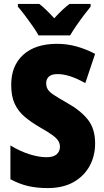

<svg xmlns="http://www.w3.org/2000/svg" viewBox="-20 -947 531 977"><path d="M464 -217Q464 -153 435.5 -101.5Q407 -50 353.5 -20Q300 10 223 10Q168 10 124 0Q80 -10 33 -35V-207Q80 -178 128.5 -162.5Q177 -147 217 -147Q252 -147 268.5 -162Q285 -177 285 -200Q285 -216 277 -229.5Q269 -243 247.5 -259Q226 -275 185 -298Q140 -324 106.5 -352Q73 -380 55 -418.5Q37 -457 37 -515Q37 -613 98.5 -668.5Q160 -724 270 -724Q322 -724 370 -710.5Q418 -697 464 -673L414 -524Q333 -570 273 -570Q242 -570 228.5 -557Q215 -544 215 -524Q215 -506 223 -492.5Q231 -479 254.5 -463.5Q278 -448 322 -423Q390 -385 427 -338.5Q464 -292 464 -217ZM176 -767Q166 -786 146.5 -814Q127 -842 106.5 -869Q86 -896 71 -913V-927H180Q198 -913 216 -895.5Q234 -878 256 -854Q278 -878 297 -896Q316 -914 334 -927H441V-913Q426 -895 406 -868.5Q386 -842 367.5 -815Q349 -788 337 -767Z"/></svg>

Font: Noto Sans Myanmar Condensed Black
Style: Regular
Weight: 900
Width: 3
Designer: Monotype Design Team
Foundry: Monotype Imaging Inc.
Version: Version 2.107; ttfautohint (v1.8.4.7-5d5b)